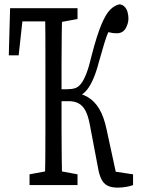

<svg xmlns="http://www.w3.org/2000/svg" viewBox="-20 -774 645 873"><path d="M515.1 79.1Q490.2 79.1 473.1 72Q456.1 64.9 445.6 48.8Q435.1 32.7 428.2 2.4L387.7 -210.9Q380.4 -248.5 368.4 -271Q356.4 -293.5 337.9 -303.7Q319.3 -314 292.5 -314H223.1V-368.2H284.2Q305.2 -368.2 320.6 -372.8Q335.9 -377.4 348.4 -393.3Q360.8 -409.2 372.8 -439.7Q384.8 -470.2 396.5 -521Q420.4 -613.3 440.7 -661.6Q460.9 -710 481 -730Q501 -750 523.4 -754.4Q536.1 -753.4 545.9 -743.9Q555.7 -734.4 559.8 -719.7Q564 -705.1 564 -689.9Q564 -667.5 551.3 -645Q538.6 -622.6 509.8 -622.6Q492.2 -622.6 474.9 -627.4Q457.5 -632.3 445.8 -636.7L503.4 -689.9Q488.3 -663.1 476.3 -637Q464.4 -610.8 454.3 -577.1Q444.3 -543.5 430.2 -494.1Q417.5 -445.8 404.1 -415.3Q390.6 -384.8 376.5 -366.9Q362.3 -349.1 345.7 -340.1Q329.1 -331.1 306.6 -325.2L299.8 -355Q346.7 -351.6 378.7 -332.8Q410.6 -314 431.6 -278.3Q452.6 -242.7 464.4 -186.5L510.7 27.3L490.2 4.4L585 18.6V67.4Q574.2 72.3 553.5 75.7Q532.7 79.1 515.1 79.1ZM184.1 67.4Q185.5 6.3 186 -54.7Q186.5 -115.7 186.5 -179.2Q186.5 -242.7 186.5 -304.2V-363.3Q186.5 -425.8 186.5 -488.3Q186.5 -550.8 186.3 -612.8Q186 -674.8 184.1 -736.8H262.7Q261.7 -676.8 260.7 -613.8Q259.8 -550.8 259.8 -484.1Q259.8 -417.5 259.8 -345.2V-322.3Q259.8 -251.5 259.8 -185.8Q259.8 -120.1 260.7 -57.6Q261.7 4.9 262.7 67.4ZM20 -522.5 25.9 -736.8H223.1V-676.8H53.2L88.4 -736.8L64.9 -522.5ZM114.3 67.4V18.6L214.8 0H231.4L332.5 18.6V67.4ZM223.1 -668.9V-736.8H332.5V-687.5L231.4 -668.9Z"/></svg>

Font: Scarab Serif
Style: Regular
Weight: 400
Designer: John Roberts
Foundry: Scarab
Version: 1.0